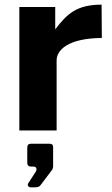

<svg xmlns="http://www.w3.org/2000/svg" viewBox="-20 -560 482 824"><path d="M63 0H223V-301C223 -345 272 -396 417 -397L416 -540C312 -540 269 -503 217 -434V-530H63ZM111 244H128C144 244 150 241 156 232L205 167C205 164 208 160 208 155V71C208 62 203 57 194 57H112C103 57 97 62 97 74V137C97 150 102 155 116 155H125C136 155 141 167 132 179L101 227C96 234 102 244 111 244Z"/></svg>

Font: 18Franklin
Style: Bold
Weight: 700
Designer: Pablo Impallari, Rodrigo Fuenzalida (Modified by Dan O. Williams)
Version: Version 0.025;PS 000.025;hotconv 1.0.88;makeotf.lib2.5.64775